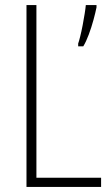

<svg xmlns="http://www.w3.org/2000/svg" viewBox="-20 -734 436 754"><path d="M84 0V-714H123V-36H377V0ZM359 -705Q355 -685 347 -655.5Q339 -626 328.5 -598Q318 -570 307 -552H287V-563Q290 -571 295 -591Q300 -611 304.5 -634.5Q309 -658 312.5 -680Q316 -702 317 -714H359Z"/></svg>

Font: Noto Sans Kannada Condensed ExtraLight
Style: Regular
Weight: 200
Width: 3
Designer: Jelle Bosma - Monotype Design Team
Foundry: Monotype Imaging Inc.
Version: Version 2.005; ttfautohint (v1.8.4.7-5d5b)